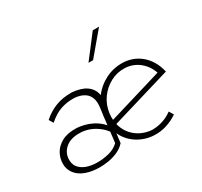

<svg xmlns="http://www.w3.org/2000/svg" viewBox="-132 -792 1033 980"><g transform="rotate(-30 384.5 -302.0)"><path d="M519 7Q491 6 463.5 -3.5Q436 -13 412.5 -30Q389 -47 371.5 -72Q354 -97 346 -130.5Q338 -164 343 -205Q350 -260 382 -303.5Q414 -347 462 -371.5Q510 -396 566 -394Q594 -393 620 -383.5Q646 -374 668.5 -355.5Q691 -337 707.5 -310Q724 -283 733 -245L368 -136L365 -163L705 -265L696 -254Q684 -291 663 -315Q642 -339 615.5 -351.5Q589 -364 561 -365Q515 -367 475.5 -346Q436 -325 409.5 -288Q383 -251 377 -204Q372 -161 383 -128Q394 -95 415.5 -72Q437 -49 465 -36.5Q493 -24 524 -22Q557 -22 587.5 -32Q618 -42 643 -61L659 -35Q629 -14 593 -2.5Q557 9 519 7ZM198 10Q152 10 116.5 -3Q81 -16 61.5 -41Q42 -66 42 -99Q42 -132 58 -160.5Q74 -189 107.5 -207Q141 -225 195 -223Q213 -222 236 -216.5Q259 -211 282 -199.5Q305 -188 325 -169.5Q345 -151 358 -125L348 -102Q324 -138 297 -157.5Q270 -177 244 -185Q218 -193 197 -193Q141 -195 109.5 -167Q78 -139 80 -97Q81 -68 100 -50Q119 -32 147 -24.5Q175 -17 205 -18Q234 -18 268 -26.5Q302 -35 326 -58L343 -202L363 -151L350 -44Q330 -22 302 -10Q274 2 246.5 6Q219 10 198 10ZM343 -202 350 -256Q354 -288 346 -309Q338 -330 323 -341Q308 -352 290 -357Q272 -362 256 -362Q218 -363 181.5 -351Q145 -339 106 -305L91 -330Q124 -360 166.5 -377Q209 -394 264 -393Q289 -391 309.5 -385Q330 -379 345.5 -368.5Q361 -358 371 -343Q381 -328 384.5 -308Q388 -288 385 -264L382 -243ZM552 -614 440 -481H413L515 -614Z"/></g></svg>

Font: Josefin Sans Thin ExtraLight
Style: Italic
Weight: 250
Italic angle: -7°
Version: Version 2.000